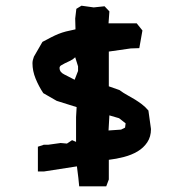

<svg xmlns="http://www.w3.org/2000/svg" viewBox="-20 -532 629 674"><path d="M247 -121V-34L233 -40L215 -28L193 -30L150 -24H134L113 -17V70H134L250 52L255 92L258 122H353L362 98V29Q388 26 415 19Q442 12 463 -0.5Q484 -13 497 -32.5Q510 -52 510 -79L501 -144Q490 -157 478 -166Q466 -175 454 -182.5Q442 -190 428 -197.5Q414 -205 399 -216L362 -229V-351L439 -362L469 -363L480 -425L460 -450H361L364 -492L347 -510L309 -506L266 -512L248 -501L244 -467L245 -429Q225 -425 211.5 -421.5Q198 -418 185.5 -413Q173 -408 159.5 -401Q146 -394 129 -385L99 -333Q94 -320 94 -310Q94 -283 105 -256Q116 -229 132 -205L179 -178L249 -156ZM421 -99 419 -84 405 -77 361 -74 364 -127 398 -117ZM242 -252Q221 -263 205 -271Q189 -279 189 -293Q189 -299 194.5 -302.5Q200 -306 208 -310Q216 -314 226 -318.5Q236 -323 244 -331L254 -299V-283Z"/></svg>

Font: Dokdo
Style: Regular
Weight: 400
Version: Version 2.00